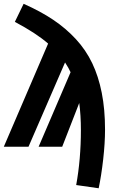

<svg xmlns="http://www.w3.org/2000/svg" viewBox="-30 -778 602 1018"><path d="M95.2 -757.8Q184.6 -718.3 251.7 -673.3Q318.8 -628.4 372.1 -570.8Q425.3 -513.2 458.7 -443.4Q492.2 -373.5 509.5 -285.9Q526.9 -198.2 526.9 -90.8Q526.9 -19.5 517.1 66.9Q507.3 153.3 493.2 220.2L374 203.1Q398.9 65.9 398.9 -87.9Q398.9 -166 390.1 -231.9L299.8 0H174.8L344.2 -395Q335 -416 314.9 -446.8L121.1 0H-9.8L225.1 -546.9Q162.6 -601.6 48.8 -662.1Z"/></svg>

Font: Fira Sans Compressed
Style: Bold
Weight: 700
Width: 1
Designer: Carrois Corporate & Edenspiekermann AG
Foundry: Carrois Corporate GbR & Edenspiekermann AG
Version: Version 4.203;PS 004.203;hotconv 1.0.88;makeotf.lib2.5.64775